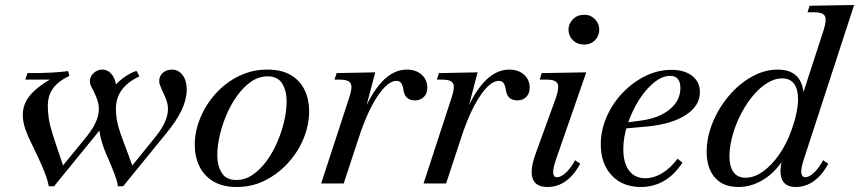

<svg xmlns="http://www.w3.org/2000/svg" viewBox="-20 -733 3432 767"><path d="M175 11Q171 -9 164.5 -27.5Q158 -46 146.5 -73Q135 -100 114 -143Q90 -191 80.5 -219.5Q71 -248 71 -274Q71 -318 101.5 -354Q132 -390 200 -427L212 -415H81L90 -441Q151 -441 186.5 -443Q222 -445 252 -449L257 -430Q212 -408 191.5 -379.5Q171 -351 171 -310Q171 -288 174.5 -262.5Q178 -237 188 -204.5Q198 -172 214 -125L238 -54L205 -39L328 -190Q352 -220 363.5 -247Q375 -274 375 -298Q375 -313 370.5 -328.5Q366 -344 354 -369Q346 -383 342.5 -392Q339 -401 339 -409Q339 -427 354 -441Q369 -455 388 -455Q413 -455 429 -432.5Q445 -410 445 -373Q445 -294 367 -199L196 11ZM451 11Q449 -4 444.5 -17.5Q440 -31 433.5 -48Q427 -65 416 -91Q394 -138 384.5 -174Q375 -210 374 -246L412 -349Q423 -379 455.5 -408Q488 -437 525 -450L537 -428Q443 -384 443 -299Q443 -277 446.5 -255.5Q450 -234 460 -204Q470 -174 489 -125L515 -54L482 -39L604 -190Q651 -249 651 -298Q651 -314 645.5 -330.5Q640 -347 629 -369Q621 -387 618.5 -394.5Q616 -402 616 -409Q616 -429 630.5 -442Q645 -455 667 -455Q693 -455 709.5 -433Q726 -411 726 -376Q726 -337 706 -294Q686 -251 643 -199L472 11Z M926 14Q869 14 832 -8.5Q795 -31 776.5 -69Q758 -107 758 -154Q758 -208 780 -261.5Q802 -315 841.5 -359Q881 -403 934 -429Q987 -455 1048 -455Q1105 -455 1142 -433Q1179 -411 1197 -373Q1215 -335 1215 -289Q1215 -235 1193.5 -181.5Q1172 -128 1132.5 -84Q1093 -40 1040.5 -13Q988 14 926 14ZM924 -14Q959 -14 989.5 -35Q1020 -56 1045 -90Q1070 -124 1088 -166Q1106 -208 1115.5 -250Q1125 -292 1125 -328Q1125 -370 1107.5 -399Q1090 -428 1049 -428Q1014 -428 983.5 -407Q953 -386 928 -351.5Q903 -317 885 -275Q867 -233 857.5 -190.5Q848 -148 848 -113Q848 -72 865.5 -43Q883 -14 924 -14Z M1263 0 1375 -343Q1389 -384 1381 -399.5Q1373 -415 1337 -415H1316L1325 -441L1479 -444L1432 -265L1422 -261Q1459 -356 1505 -405.5Q1551 -455 1605 -455Q1641 -455 1663.5 -435.5Q1686 -416 1687 -385Q1688 -362 1674.5 -347Q1661 -332 1637 -332Q1618 -332 1606 -342.5Q1594 -353 1591 -378Q1588 -395 1581.5 -402.5Q1575 -410 1564 -410Q1529 -410 1488 -348.5Q1447 -287 1413 -182L1353 0Z M1672 0 1784 -343Q1798 -384 1790 -399.5Q1782 -415 1746 -415H1725L1734 -441L1888 -444L1841 -265L1831 -261Q1868 -356 1914 -405.5Q1960 -455 2014 -455Q2050 -455 2072.5 -435.5Q2095 -416 2096 -385Q2097 -362 2083.5 -347Q2070 -332 2046 -332Q2027 -332 2015 -342.5Q2003 -353 2000 -378Q1997 -395 1990.5 -402.5Q1984 -410 1973 -410Q1938 -410 1897 -348.5Q1856 -287 1822 -182L1762 0Z M2167 14Q2120 14 2108 -19.5Q2096 -53 2119 -117L2201 -343Q2215 -384 2207 -399.5Q2199 -415 2163 -415H2136L2144 -441L2322 -444L2199 -90Q2178 -25 2205 -25Q2221 -25 2241 -43.5Q2261 -62 2277 -93L2298 -79Q2247 14 2167 14ZM2314 -555Q2286 -555 2268.5 -572.5Q2251 -590 2251 -615Q2251 -638 2268.5 -656Q2286 -674 2314 -674Q2340 -674 2357 -656Q2374 -638 2374 -615Q2374 -590 2357 -572.5Q2340 -555 2314 -555Z M2540 14Q2467 14 2423.5 -32.5Q2380 -79 2380 -156Q2380 -213 2403.5 -266.5Q2427 -320 2467 -362Q2507 -404 2557.5 -429Q2608 -454 2662 -454Q2714 -454 2745 -430Q2776 -406 2776 -365Q2776 -311 2721 -274.5Q2666 -238 2569 -228L2469 -219L2472 -242L2545 -252Q2615 -262 2656.5 -297Q2698 -332 2698 -381Q2698 -430 2657 -430Q2626 -430 2593 -403.5Q2560 -377 2532.5 -333.5Q2505 -290 2487.5 -238Q2470 -186 2470 -137Q2470 -82 2493 -51.5Q2516 -21 2558 -21Q2592 -21 2625 -41Q2658 -61 2687 -99L2706 -83Q2674 -34 2632 -10Q2590 14 2540 14Z M2930 14Q2868 14 2835.5 -24Q2803 -62 2803 -126Q2803 -185 2827 -243.5Q2851 -302 2891.5 -350Q2932 -398 2983 -426.5Q3034 -455 3087 -455Q3143 -455 3169 -421.5Q3195 -388 3190 -326L3176 -323L3270 -612Q3283 -652 3275.5 -668Q3268 -684 3232 -684H3206L3214 -710L3392 -713L3189 -90Q3169 -25 3198 -25Q3212 -25 3232 -43.5Q3252 -62 3268 -93L3289 -79Q3264 -33 3231 -9.5Q3198 14 3159 14Q3134 14 3119.5 3.5Q3105 -7 3100.5 -26Q3096 -45 3099.5 -71.5Q3103 -98 3115 -132L3124 -123Q3091 -57 3039 -21.5Q2987 14 2930 14ZM2959 -23Q2993 -23 3028 -48Q3063 -73 3092.5 -115.5Q3122 -158 3141 -211Q3154 -246 3161 -279Q3168 -312 3168 -337Q3168 -377 3152 -398.5Q3136 -420 3104 -420Q3076 -420 3046 -402Q3016 -384 2989.5 -352.5Q2963 -321 2942 -281.5Q2921 -242 2908.5 -199.5Q2896 -157 2894 -117Q2892 -23 2959 -23Z"/></svg>

Font: Baskervville Medium
Style: Italic
Weight: 500
Italic angle: -18°
Version: Version 1.100